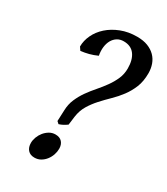

<svg xmlns="http://www.w3.org/2000/svg" viewBox="-178 -780 765 877"><g transform="rotate(30 204.5 -341.5)"><path d="M228 -76.7Q228 -61 222.7 -44.9Q217.3 -28.8 207 -15.4Q196.8 -2 182.1 6.6Q167.5 15.1 149.4 15.1Q127 15.1 114.7 1.2Q102.5 -12.7 102.5 -35.6Q102.5 -50.3 108.4 -66.2Q114.3 -82 124.8 -95Q135.3 -107.9 149.7 -116.5Q164.1 -125 181.2 -125Q204.1 -125 216.1 -111.6Q228 -98.1 228 -76.7ZM408.7 -579.1Q408.7 -536.6 395.8 -504.6Q382.8 -472.7 363 -446.3Q343.3 -419.9 319.6 -397Q295.9 -374 274.4 -350.3Q252.9 -326.7 236.8 -300Q220.7 -273.4 215.8 -239.3L210 -193.8Q200.7 -187 190.9 -181.6Q181.2 -176.3 168.9 -172.4L157.7 -182.6L160.2 -240.7Q161.1 -272.5 172.9 -299.8Q184.6 -327.1 201.9 -351.6Q219.2 -376 239.3 -398.9Q259.3 -421.9 276.4 -445.8Q293.5 -469.7 304.7 -495.4Q315.9 -521 315.9 -550.8Q315.9 -596.7 296.4 -623Q276.9 -649.4 238.3 -649.4Q219.2 -649.4 204.8 -640.4Q190.4 -631.3 181.6 -615.7Q172.9 -600.1 170.4 -579.3Q168 -558.6 172.4 -535.2Q150.9 -525.4 130.1 -520Q109.4 -514.6 87.9 -512.2L76.7 -528.8Q76.7 -560.1 91.1 -590.3Q105.5 -620.6 132.3 -644.5Q159.2 -668.5 197 -683.3Q234.9 -698.2 281.2 -698.2Q313.5 -698.2 337.4 -689Q361.3 -679.7 377.2 -663.6Q393.1 -647.5 400.9 -625.7Q408.7 -604 408.7 -579.1Z"/></g></svg>

Font: Gentium Book Basic
Style: Italic
Weight: 400
Italic angle: -8°
Designer: J. Victor Gaultney and Annie Olsen
Foundry: SIL International
Version: Version 1.102; 2013; Maintenance release